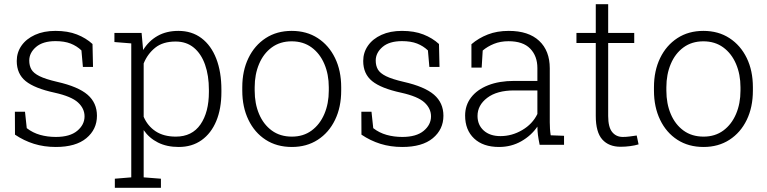

<svg xmlns="http://www.w3.org/2000/svg" viewBox="-20 -684 3622 907"><path d="M243.7 10.3Q188 10.3 140.4 -4.6Q92.8 -19.5 50.8 -47.9L50.3 -156.2H98.1L106.4 -78.6Q134.8 -56.6 169.4 -46.9Q204.1 -37.1 243.7 -37.1Q310.1 -37.1 344.7 -65.9Q379.4 -94.7 379.4 -134.3Q379.4 -171.4 348.4 -200Q317.4 -228.5 238.3 -246.1Q143.6 -266.6 101.3 -300.8Q59.1 -335 59.1 -396Q59.1 -436 81.5 -468.3Q104 -500.5 145.3 -519.3Q186.5 -538.1 242.2 -538.1Q300.3 -538.1 343.3 -521.2Q386.2 -504.4 417 -476.1L419.4 -367.7H371.6L364.7 -445.8Q342.8 -466.8 313.5 -478.3Q284.2 -489.7 242.2 -489.7Q182.6 -489.7 150.4 -462.2Q118.2 -434.6 118.2 -397.9Q118.2 -374 128.2 -356.2Q138.2 -338.4 166.7 -324.2Q195.3 -310.1 250 -297.4Q349.1 -274.9 393.6 -236.6Q438 -198.2 438 -137.2Q438 -72.8 387.9 -31.2Q337.9 10.3 243.7 10.3Z M522.5 203.1V160.2L600.1 153.8V-479L520.5 -485.4V-528.3H648.9L656.2 -447.8Q682.6 -490.7 724.4 -514.4Q766.1 -538.1 822.8 -538.1Q886.2 -538.1 931.9 -503.7Q977.5 -469.2 1001.7 -406.7Q1025.9 -344.2 1025.9 -259.8V-249.5Q1025.9 -170.4 1001.7 -112.3Q977.5 -54.2 932.4 -22Q887.2 10.3 824.2 10.3Q768.1 10.3 726.3 -10.7Q684.6 -31.7 658.7 -69.3V153.8L740.2 160.2V203.1ZM810.5 -38.6Q887.2 -38.6 927 -96.2Q966.8 -153.8 966.8 -249.5V-259.8Q966.8 -327.1 948.7 -378.4Q930.7 -429.7 895.8 -458.7Q860.8 -487.8 809.6 -487.8Q749.5 -487.8 713.1 -458.5Q676.8 -429.2 658.7 -384.3V-132.3Q677.2 -88.9 715.3 -63.7Q753.4 -38.6 810.5 -38.6Z M1358.9 10.3Q1287.6 10.3 1235.1 -23.7Q1182.6 -57.6 1153.6 -117.9Q1124.5 -178.2 1124.5 -255.9V-272Q1124.5 -349.6 1153.6 -409.7Q1182.6 -469.7 1235.1 -503.9Q1287.6 -538.1 1357.9 -538.1Q1428.7 -538.1 1481.2 -503.9Q1533.7 -469.7 1562.7 -409.9Q1591.8 -350.1 1591.8 -272V-255.9Q1591.8 -177.7 1562.7 -117.7Q1533.7 -57.6 1481.2 -23.7Q1428.7 10.3 1358.9 10.3ZM1358.9 -38.6Q1413.1 -38.6 1452.1 -67.4Q1491.2 -96.2 1512.2 -145.5Q1533.2 -194.8 1533.2 -255.9V-272Q1533.2 -332.5 1512.2 -381.8Q1491.2 -431.2 1451.9 -460Q1412.6 -488.8 1357.9 -488.8Q1303.2 -488.8 1263.9 -460Q1224.6 -431.2 1203.9 -381.8Q1183.1 -332.5 1183.1 -272V-255.9Q1183.1 -194.3 1203.9 -145.3Q1224.6 -96.2 1263.9 -67.4Q1303.2 -38.6 1358.9 -38.6Z M1880.4 10.3Q1824.7 10.3 1777.1 -4.6Q1729.5 -19.5 1687.5 -47.9L1687 -156.2H1734.9L1743.2 -78.6Q1771.5 -56.6 1806.2 -46.9Q1840.8 -37.1 1880.4 -37.1Q1946.8 -37.1 1981.4 -65.9Q2016.1 -94.7 2016.1 -134.3Q2016.1 -171.4 1985.1 -200Q1954.1 -228.5 1875 -246.1Q1780.3 -266.6 1738 -300.8Q1695.8 -335 1695.8 -396Q1695.8 -436 1718.3 -468.3Q1740.7 -500.5 1782 -519.3Q1823.2 -538.1 1878.9 -538.1Q1937 -538.1 1980 -521.2Q2022.9 -504.4 2053.7 -476.1L2056.2 -367.7H2008.3L2001.5 -445.8Q1979.5 -466.8 1950.2 -478.3Q1920.9 -489.7 1878.9 -489.7Q1819.3 -489.7 1787.1 -462.2Q1754.9 -434.6 1754.9 -397.9Q1754.9 -374 1764.9 -356.2Q1774.9 -338.4 1803.5 -324.2Q1832 -310.1 1886.7 -297.4Q1985.8 -274.9 2030.3 -236.6Q2074.7 -198.2 2074.7 -137.2Q2074.7 -72.8 2024.7 -31.2Q1974.6 10.3 1880.4 10.3Z M2337.4 10.3Q2262.2 10.3 2219.7 -29.8Q2177.2 -69.8 2177.2 -138.2Q2177.2 -187 2205.6 -223.9Q2233.9 -260.7 2285.9 -281.2Q2337.9 -301.8 2409.2 -301.8H2518.6V-362.3Q2518.6 -419.4 2484.6 -454.3Q2450.7 -489.3 2382.3 -489.3Q2343.8 -489.3 2313.2 -476.8Q2282.7 -464.4 2260.3 -445.3L2255.4 -364.7H2207V-475.1Q2241.2 -504.4 2284.7 -521.2Q2328.1 -538.1 2383.3 -538.1Q2476.6 -538.1 2526.9 -491.2Q2577.1 -444.3 2577.1 -361.3V-106.4Q2577.1 -90.8 2578.1 -75.4Q2579.1 -60.1 2581.5 -44.9L2644.5 -42.5V0H2529.3Q2523.4 -28.8 2521.2 -46.4Q2519 -64 2518.6 -85.9Q2489.7 -43.5 2442.4 -16.6Q2395 10.3 2337.4 10.3ZM2344.2 -41Q2398.4 -41 2447 -69.6Q2495.6 -98.1 2518.6 -145.5V-256.8H2408.7Q2327.6 -256.8 2281.7 -221.9Q2235.8 -187 2235.8 -136.2Q2235.8 -93.8 2265.1 -67.4Q2294.4 -41 2344.2 -41Z M2911.6 9.3Q2856 9.3 2825.2 -25.1Q2794.4 -59.6 2794.4 -136.2V-481H2703.1V-528.3H2794.4V-664.1H2853V-528.3H2976.1V-481H2853V-136.2Q2853 -83.5 2871.8 -60.3Q2890.6 -37.1 2921.9 -37.1Q2938.5 -37.1 2954.6 -39.3Q2970.7 -41.5 2987.8 -43.9L2996.6 -2Q2979 3.4 2956.5 6.3Q2934.1 9.3 2911.6 9.3Z M3303.7 10.3Q3232.4 10.3 3179.9 -23.7Q3127.4 -57.6 3098.4 -117.9Q3069.3 -178.2 3069.3 -255.9V-272Q3069.3 -349.6 3098.4 -409.7Q3127.4 -469.7 3179.9 -503.9Q3232.4 -538.1 3302.7 -538.1Q3373.5 -538.1 3426 -503.9Q3478.5 -469.7 3507.6 -409.9Q3536.6 -350.1 3536.6 -272V-255.9Q3536.6 -177.7 3507.6 -117.7Q3478.5 -57.6 3426 -23.7Q3373.5 10.3 3303.7 10.3ZM3303.7 -38.6Q3357.9 -38.6 3397 -67.4Q3436 -96.2 3457 -145.5Q3478 -194.8 3478 -255.9V-272Q3478 -332.5 3457 -381.8Q3436 -431.2 3396.7 -460Q3357.4 -488.8 3302.7 -488.8Q3248 -488.8 3208.7 -460Q3169.4 -431.2 3148.7 -381.8Q3127.9 -332.5 3127.9 -272V-255.9Q3127.9 -194.3 3148.7 -145.3Q3169.4 -96.2 3208.7 -67.4Q3248 -38.6 3303.7 -38.6Z"/></svg>

Font: Roboto Slab LO Light
Style: Regular
Weight: 300
Designer: Google
Version: Version 2.000